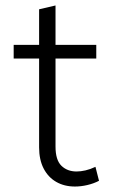

<svg xmlns="http://www.w3.org/2000/svg" viewBox="-20 -674 417 702"><path d="M30 -460V-510H123V-640L183 -654V-510H332V-460H183V-138Q183 -89 204.5 -68Q226 -47 260 -47Q275 -47 292.5 -51Q310 -55 329 -64L342 -13Q323 -3 299.5 2.5Q276 8 254 8Q215 8 185.5 -9Q156 -26 139.5 -58Q123 -90 123 -135V-460Z"/></svg>

Font: Radio Canada Light
Style: Regular
Weight: 300
Designer: Charles Daoud, Etienne Aubert Bonn, Alexandre Saumier Demers, Jacques Le Bailly
Foundry: Radio-Canada
Version: Version 2.104;gftools[0.9.28.dev5+ged2979d]